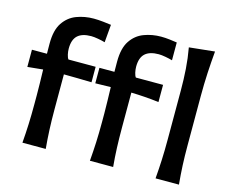

<svg xmlns="http://www.w3.org/2000/svg" viewBox="-110 -966 1350 1123"><g transform="rotate(15 565.0 -404.5)"><path d="M110.4 0Q115.2 -59.1 117.4 -114.3Q119.6 -169.4 119.6 -236.3V-289.6Q119.6 -323.7 118.7 -363.3Q117.7 -402.8 116.7 -444.8L23.4 -435.5V-539.6H114.3Q114.3 -555.2 114 -570.8Q113.8 -586.4 113.8 -602.1Q113.8 -682.6 144 -727.5Q174.3 -772.5 222.9 -790.8Q271.5 -809.1 326.2 -809.1Q352.5 -809.1 384 -805.7Q415.5 -802.2 432.1 -799.8L422.9 -691.9Q404.8 -697.3 379.9 -701.7Q355 -706.1 338.4 -706.1Q283.7 -706.1 256.6 -681.2Q229.5 -656.2 229.5 -602.1Q229.5 -585 233.6 -566.4Q237.8 -547.9 244.6 -539.6H409.2V-445.8Q321.3 -448.2 241.2 -448.7V-236.3Q241.2 -169.4 243.7 -114.3Q246.1 -59.1 251.5 0ZM519 0Q523.9 -59.1 526.4 -114.3Q528.8 -169.4 528.8 -236.3V-289.6Q528.8 -324.7 527.6 -364.7Q526.4 -404.8 525.4 -447.8L432.1 -445.8V-539.6H522.9Q522.9 -555.2 522.7 -570.8Q522.5 -586.4 522.5 -602.1Q522.5 -682.6 552.5 -727.5Q582.5 -772.5 631.1 -790.8Q679.7 -809.1 734.4 -809.1Q758.8 -809.1 787.1 -805.7Q815.4 -802.2 830.6 -799.8V-691.9Q812.5 -697.3 788.1 -701.7Q763.7 -706.1 747.1 -706.1Q692.4 -706.1 665 -681.2Q637.7 -656.2 637.7 -602.1Q637.7 -585 641.8 -566.4Q646 -547.9 652.8 -539.6H817.4V-435.5Q773.9 -440.9 732.4 -443.8Q690.9 -446.8 649.9 -447.8V-236.3Q649.9 -169.4 652.1 -114.3Q654.3 -59.1 659.7 0ZM916.5 0Q921.4 -58.6 923.8 -113.5Q926.3 -168.5 926.3 -235.4V-534.2Q926.3 -601.1 921.9 -664.6Q917.5 -728 906.2 -790.5L1060.5 -806.6Q1054.7 -741.7 1051 -674.3Q1047.4 -606.9 1047.4 -534.2V-235.4Q1047.4 -168.5 1050 -113.5Q1052.7 -58.6 1058.1 0Z"/></g></svg>

Font: Pinar SemiBold
Style: Regular
Weight: 600
Designer: Amin Abedi
Version: Version 3.000